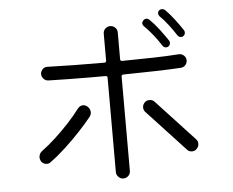

<svg xmlns="http://www.w3.org/2000/svg" viewBox="-54 -867 1108 914"><g transform="rotate(-5 500.0 -409.5)"><path d="M842 -666Q838 -663 832 -663Q821 -663 815 -672Q799 -697 778 -724.5Q757 -752 737 -771Q732 -778 732 -784Q732 -792 737 -797Q743 -803 752 -803Q759 -803 766 -798Q788 -776 809 -748.5Q830 -721 848 -694Q851 -690 851 -683Q851 -672 842 -666ZM767 -623Q763 -620 756 -620Q746 -620 740 -629Q724 -654 702 -682Q680 -710 660 -729Q653 -736 653 -744Q653 -751 659 -757Q665 -764 674 -764Q682 -764 688 -758Q711 -736 733 -707Q755 -678 773 -651Q776 -647 776 -640Q776 -629 767 -623ZM499 -16Q486 -16 476 -26Q466 -36 466 -49V-500Q466 -509 457 -509H382Q327 -509 275.5 -510Q224 -511 183 -512Q170 -513 161 -523Q152 -533 152 -546Q153 -560 163 -569Q173 -578 186 -577Q244 -575 314 -574Q384 -573 457 -573Q466 -573 466 -582V-711Q466 -725 476 -734.5Q486 -744 499 -744Q513 -744 523 -734.5Q533 -725 533 -711V-583Q533 -574 542 -574Q619 -575 689 -576.5Q759 -578 812 -582Q827 -583 837.5 -573.5Q848 -564 848 -550Q848 -537 839.5 -527.5Q831 -518 818 -517Q770 -514 697 -512Q624 -510 542 -509Q533 -509 533 -500V-49Q533 -35 523 -25.5Q513 -16 499 -16ZM160 -123Q153 -117 143 -117Q125 -117 115 -132Q110 -142 110 -150Q110 -168 125 -180Q158 -204 192 -235.5Q226 -267 257.5 -301Q289 -335 312 -366Q323 -380 338 -380Q348 -380 357 -373Q372 -361 372 -344Q372 -332 364 -322Q341 -293 306.5 -256Q272 -219 233.5 -183.5Q195 -148 160 -123ZM858 -125Q849 -116 836 -116Q821 -116 812 -127L631 -322Q622 -331 622 -345Q622 -358 633 -369Q641 -377 655 -377Q670 -377 679 -367L860 -172Q869 -163 869 -149Q869 -136 858 -125Z"/></g></svg>

Font: Kiwi Maru Light
Style: Regular
Weight: 300
Designer: Hiroki-Chan
Version: Version 1.100